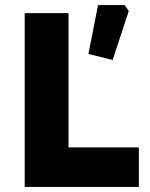

<svg xmlns="http://www.w3.org/2000/svg" viewBox="-20 -742 595 762"><path d="M78 0V-690H252V-157H531V0ZM331 -528 369 -722H475L491 -698L427 -504Z"/></svg>

Font: Oxanium ExtraLight ExtraBold
Style: Regular
Weight: 800
Version: Version 2.000